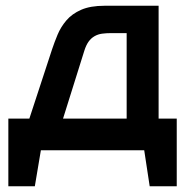

<svg xmlns="http://www.w3.org/2000/svg" viewBox="-20 -521 645 667"><path d="M531 -109V-501H343Q294 -501 262 -487Q230 -473 210.5 -450Q191 -427 180 -400.5Q169 -374 161 -350L82 -109H9V126H101L122 1H481L500 126H594V-109ZM199 -109 273 -345Q279 -364 287.5 -376Q296 -388 308 -395Q320 -402 334.5 -404Q349 -406 367 -406H420V-109Z"/></svg>

Font: Advent Pro Expanded
Style: Bold
Weight: 700
Width: 7
Designer: VivaRado, Andreas Kalpakidis
Foundry: VivaRado, Andreas Kalpakidis
Version: Version 3.000